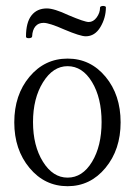

<svg xmlns="http://www.w3.org/2000/svg" viewBox="-20 -625 461 656"><path d="M272.9 -501Q254.4 -501 200.2 -523.9Q148.4 -546.9 128.9 -546.9Q110.8 -546.9 100.8 -534.7Q90.8 -522.5 89.8 -501Q89.8 -497.1 84.5 -495.4Q79.1 -493.7 74 -494.9Q68.8 -496.1 68.8 -500Q68.8 -548.3 87.6 -572.3Q106.4 -596.2 140.1 -596.2Q165 -596.2 213.9 -573.2Q269 -549.8 283.2 -549.8Q298.8 -549.8 310.3 -565.4Q321.8 -581.1 321.8 -599.1Q321.8 -602.5 326.9 -604Q332 -605.5 336.9 -604.2Q341.8 -603 341.8 -600.1Q341.8 -564 323 -532.5Q304.2 -501 272.9 -501ZM210.9 11.2Q132.8 11.2 80.8 -51.3Q28.8 -113.8 28.8 -207Q28.8 -300.8 80.8 -362.8Q132.8 -424.8 210.9 -424.8Q289.1 -424.8 340.6 -362.8Q392.1 -300.8 392.1 -207Q392.1 -113.8 340.3 -51.3Q288.6 11.2 210.9 11.2ZM210.9 -18.1Q261.7 -18.1 294.4 -72Q327.1 -126 327.1 -208Q327.1 -290.5 294.4 -344.7Q261.7 -398.9 210.9 -398.9Q161.1 -398.9 127 -344Q92.8 -289.1 92.8 -208Q92.8 -127 126.7 -72.5Q160.6 -18.1 210.9 -18.1Z"/></svg>

Font: Junicode SmCond Light
Style: Regular
Weight: 300
Width: 4
Designer: Peter S. Baker
Version: Version 2.206